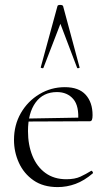

<svg xmlns="http://www.w3.org/2000/svg" viewBox="-20 -750 445 782"><path d="M215 12Q156 12 116.5 -15.5Q77 -43 57 -87Q37 -131 37 -180Q37 -241 65 -289.5Q93 -338 140.5 -366.5Q188 -395 244 -395Q301 -395 329 -364Q357 -333 357 -281Q357 -268 354.5 -262Q352 -256 345 -256H298Q303 -318 278.5 -346.5Q254 -375 212 -375Q156 -375 125 -332.5Q94 -290 94 -216Q94 -160 112 -115.5Q130 -71 165 -45.5Q200 -20 250 -20Q285 -20 307.5 -30.5Q330 -41 351 -54Q353 -56 356.5 -51.5Q360 -47 358 -44Q323 -14 287.5 -1Q252 12 215 12ZM81 -255 80 -267 308 -271V-256ZM304 -476Q306 -474 300.5 -472.5Q295 -471 294 -474L226 -653L157 -474Q156 -471 150.5 -472.5Q145 -474 146 -476L214 -725Q215 -730 225 -730Q235 -730 237 -725Z"/></svg>

Font: Cormorant Garamond Light
Style: Regular
Weight: 300
Designer: Christian Thalmann (Catharsis Fonts)
Foundry: Catharsis Fonts
Version: Version 4.001